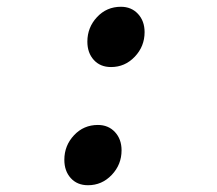

<svg xmlns="http://www.w3.org/2000/svg" viewBox="-20 -535 640 567"><path d="M308 -337Q276 -337 257 -358Q238 -379 238 -412Q238 -454 266.5 -484.5Q295 -515 337 -515Q368 -515 387.5 -494Q407 -473 407 -440Q407 -398 378 -367.5Q349 -337 308 -337ZM240 12Q208 12 189 -9Q170 -30 170 -63Q170 -105 198.5 -135.5Q227 -166 269 -166Q300 -166 319.5 -145Q339 -124 339 -91Q339 -49 310 -18.5Q281 12 240 12Z"/></svg>

Font: TypoPRO Source Code Pro
Style: Italic
Weight: 500
Italic angle: -11°
Monospace: yes
Designer: Paul D. Hunt, Teo Tuominen
Foundry: Adobe Systems Incorporated
Version: Version 1.030;PS 1.0;hotconv 1.0.84;makeotf.lib2.5.63406